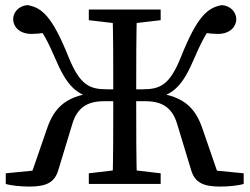

<svg xmlns="http://www.w3.org/2000/svg" viewBox="-20 -706 958 737"><path d="M320.9 0H596.7V-40.8L468.9 -55.8H448.6L320.9 -40.8V0ZM320.9 -628.5 448.6 -613.5H468.9L596.7 -628.5V-669.3H320.9V-628.5ZM411.8 0H505.8C502.8 -103 502.8 -207 502.8 -317.7V-343.9C502.8 -464.2 502.8 -568.2 505.8 -669.3H411.8C414.8 -566.3 414.8 -462.3 414.8 -343.9V-317.7C414.8 -205 414.8 -101 411.8 0ZM713.5 -53.8C727.7 -4.8 760.6 10.2 825.5 10.2C855.5 10.2 896.2 6.3 915.4 0V-40.8L792.7 -52.9L818.9 -33.1L757.7 -210.6C729.9 -293.7 681.6 -345.7 546.8 -351.6L555.3 -325.1C632.5 -336.9 673.5 -362.4 719.6 -468.5C754.6 -548.6 773.2 -587 814 -632.1L731.4 -587.7C750.6 -581.7 785.5 -575.8 816.2 -575.8C865.5 -575.8 887 -606.2 887 -632C887 -658.4 866.4 -683.5 832 -686.4C777.1 -677.2 736.9 -643.2 675.2 -488.8C631.8 -380 595.8 -363.2 526.5 -363.2H458.8V-317.5H538.2C602.3 -317.5 641.1 -292.7 659.7 -231.1L713.5 -53.8ZM204 -53.8 257.9 -231.1C276.5 -292.7 315.2 -317.5 379.3 -317.5H458.8V-363.2H391.1C323.7 -363.2 286.8 -379 242.4 -488.8C180.5 -643.2 140.5 -677.2 85.5 -686.4C51.1 -683.5 30.5 -658.4 30.5 -632C30.5 -606.3 51.9 -575.8 101.1 -575.8C131.9 -575.8 166.8 -581.8 186.2 -587.8L103.5 -632.1C144.3 -587 162.9 -548.6 197.9 -468.5C244 -362.4 285 -336.9 362.2 -325.1L370.7 -351.6C235.9 -345.7 187.7 -293.7 159.9 -210.6L98.6 -33.1L124.8 -52.9L2.1 -40.8V0C21.3 6.3 62 10.2 92 10.2C157 10.2 189.8 -4.8 204 -53.8Z"/></svg>

Font: Source Serif Variable
Style: Regular
Weight: 389
Designer: Frank Grießhammer
Foundry: Adobe Systems Incorporated
Version: Version 3.001;hotconv 1.0.111;makeotfexe 2.5.65597